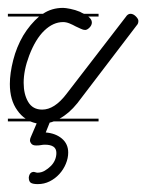

<svg xmlns="http://www.w3.org/2000/svg" viewBox="-20 -322 371 487"><path d="M230 -14H116Q111 -12 106 -11L96 14Q121 16 137 29.5Q153 43 153 65Q153 79 147 93.5Q141 108 130.5 119.5Q120 131 106 138Q92 145 76 145Q63 145 58 141.5Q53 138 53 128Q55 114 66 114Q67 114 70 115Q73 116 75 116Q85 116 93.5 111Q102 106 109 99Q116 92 119.5 83.5Q123 75 123 66Q123 55 115.5 50Q108 45 94 45Q89 45 84 46Q79 47 72 47Q63 47 59.5 42.5Q56 38 56 35Q56 30 58 26L73 -9Q64 -11 57 -14H0V-21H45Q33 -29 24 -42Q5 -68 5 -109Q5 -136 13.5 -169.5Q22 -203 39 -232Q56 -260 79 -280H0V-287H89Q111 -302 140 -302Q146 -302 158.5 -299.5Q171 -297 183 -292Q188 -289 193 -287H230V-280H204Q213 -273 213 -265Q213 -258 207 -252Q201 -246 196 -246Q191 -246 185 -249L172 -255Q165 -259 156.5 -262.5Q148 -266 140 -266Q115 -266 92.5 -244.5Q70 -223 54 -181Q40 -144 40 -112Q40 -83 51.5 -63.5Q63 -44 87 -44Q118 -44 148 -83L299 -279Q304 -287 311 -287Q318 -287 324.5 -280.5Q331 -274 331 -269Q331 -262 327 -258L176 -60Q155 -34 131 -21H230Z"/></svg>

Font: Gruenewald VA 3. Klasse
Style: Regular
Weight: 400
Designer: Peter Wiegel
Foundry: Peter Wiegel, nach dem Schriftentwurf von Dr. H. Gr¸newald
Version: Version 0.007